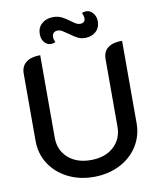

<svg xmlns="http://www.w3.org/2000/svg" viewBox="-97 -981 887 1067"><g transform="rotate(-10 346.0 -448.0)"><path d="M61 -244V-624Q61 -665 89 -687Q117 -709 169 -709V-244Q169 -173 217.5 -129.5Q266 -86 346 -86Q426 -86 474.5 -129.5Q523 -173 523 -244V-624Q523 -666 550.5 -687.5Q578 -709 631 -709V-244Q631 -172 594 -114Q557 -56 492 -23.5Q427 9 346 9Q265 9 200 -24Q135 -57 98 -114.5Q61 -172 61 -244ZM187 -825Q187 -861 212 -883Q237 -905 276 -905Q303 -905 323.5 -895Q344 -885 369 -866Q385 -854 396 -848Q407 -842 418 -842Q432 -842 439.5 -849Q447 -856 447 -867Q447 -881 439 -899Q448 -905 463 -905Q485 -905 501 -885.5Q517 -866 517 -840Q517 -803 493 -781.5Q469 -760 432 -760Q409 -760 389.5 -770Q370 -780 345 -799Q323 -814 312 -820.5Q301 -827 288 -827Q274 -827 265.5 -819Q257 -811 257 -797Q257 -780 265 -766Q253 -760 240 -760Q217 -760 202 -778Q187 -796 187 -825Z"/></g></svg>

Font: K2D Medium
Style: Regular
Weight: 500
Designer: Katatrad Aksorn Co.,Ltd.
Foundry: Cadson Demak Co.,Ltd.
Version: Version 1.000; ttfautohint (v1.6)